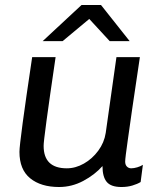

<svg xmlns="http://www.w3.org/2000/svg" viewBox="-20 -740 657 770"><path d="M155 -155Q155 -65 248 -65Q283 -65 316.5 -84Q350 -103 374 -135.5Q398 -168 404 -207L447 -511H541L510 -302Q503 -252 492.5 -178.5Q482 -105 482 -92Q482 -79 489 -72Q496 -65 506 -65Q517 -65 530.5 -69Q544 -73 553 -79L544 -10Q531 -2 511 4Q491 10 467 10Q425 10 408 -10.5Q391 -31 391 -74Q360 -39 314 -14.5Q268 10 217 10Q144 10 101 -25Q58 -60 58 -131Q58 -170 109 -511H203Q154 -178 155 -155ZM500 -575H420L338 -664L231 -575H151L307 -720H385Z"/></svg>

Font: Chivo
Style: Italic
Weight: 400
Italic angle: -8.05°
Designer: Hector Gatti
Foundry: Omnibus-Type
Version: Version 1.007